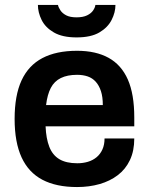

<svg xmlns="http://www.w3.org/2000/svg" viewBox="-20 -743 601 775"><path d="M291 12Q207 12 151 -17.5Q95 -47 67 -108Q39 -169 39 -263Q39 -358 67 -418.5Q95 -479 151 -508.5Q207 -538 291 -538Q367 -538 418.5 -509.5Q470 -481 496 -422Q522 -363 522 -269V-233H164Q166 -184 179 -150.5Q192 -117 219.5 -100.5Q247 -84 292 -84Q315 -84 335 -90Q355 -96 370 -108.5Q385 -121 393.5 -140Q402 -159 402 -184H522Q522 -134 504.5 -97Q487 -60 455.5 -36Q424 -12 382 0Q340 12 291 12ZM166 -319H395Q395 -352 387.5 -375Q380 -398 366.5 -413Q353 -428 334 -434.5Q315 -441 291 -441Q252 -441 225.5 -428Q199 -415 185 -388Q171 -361 166 -319ZM289 -592Q232 -592 197.5 -612Q163 -632 148 -662.5Q133 -693 133 -723H214Q216 -713 224 -701Q232 -689 247.5 -681Q263 -673 289 -673Q315 -673 331.5 -681Q348 -689 356 -701Q364 -713 365 -723H446Q446 -693 430.5 -662.5Q415 -632 381 -612Q347 -592 289 -592Z"/></svg>

Font: Archivo SemiBold SemiBold
Style: Regular
Weight: 600
Version: Version 2.001